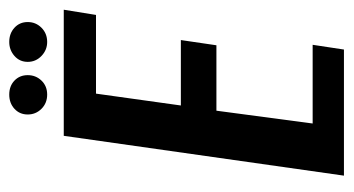

<svg xmlns="http://www.w3.org/2000/svg" viewBox="-190 -556 746 405"><g transform="rotate(-90 182.5 -353.0)"><path d="M15 0 99 -591H365L354 -523H188L163 -344H301L290 -269H152L125 -66H291L281 0ZM186 -626Q168 -626 156 -638Q144 -650 144 -667Q144 -684 156 -695Q168 -706 186 -706Q204 -706 215.5 -695Q227 -684 227 -667Q227 -650 215.5 -638Q204 -626 186 -626ZM297 -626Q280 -626 267.5 -638Q255 -650 255 -667Q255 -684 267.5 -695Q280 -706 297 -706Q315 -706 327 -695Q339 -684 339 -667Q339 -650 327 -638Q315 -626 297 -626Z"/></g></svg>

Font: Alumni Sans SemiBold
Style: Italic
Weight: 600
Italic angle: -8°
Version: Version 1.016